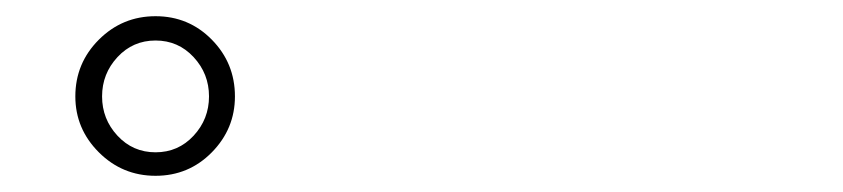

<svg xmlns="http://www.w3.org/2000/svg" viewBox="-20 -853 1040 237"><path d="M172 -636Q131 -636 102 -665Q73 -694 73 -734Q73 -775 102 -804Q131 -833 172 -833Q213 -833 241.5 -804Q270 -775 270 -734Q270 -694 241.5 -665Q213 -636 172 -636ZM172 -665Q200 -665 219 -685.5Q238 -706 238 -734Q238 -762 219 -782.5Q200 -803 172 -803Q144 -803 125 -782.5Q106 -762 106 -734Q106 -706 125 -685.5Q144 -665 172 -665Z"/></svg>

Font: Kurewa Gothic CJK TC Regular
Style: Regular
Weight: 400
Designer: Max Yao
Foundry: Max-Everyday
Version: Version 1.071; ttfautohint (v1.8.3)